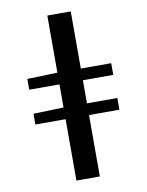

<svg xmlns="http://www.w3.org/2000/svg" viewBox="-108 -897 917 1195"><g transform="rotate(-10 350.0 -299.5)"><path d="M616 -386V-460H424V-821H276V-460L85 -454V-386H276V-240L85 -234V-166H276V222H424V-166H616V-240H424V-386Z"/></g></svg>

Font: Kawkab Mono
Style: Bold
Weight: 700
Monospace: yes
Designer: Abdullah Arif
Foundry: Abdullah Arif
Version: Version 1.000;PS 000.500;hotconv 1.0.88;makeotf.lib2.5.64775